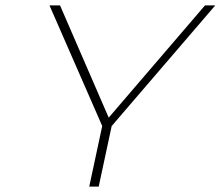

<svg xmlns="http://www.w3.org/2000/svg" viewBox="-20 -690 816 710"><path d="M163 -670 358 -224 310 0H345L393 -224L776 -670H738L382 -255L202 -670Z"/></svg>

Font: LT Wave Text Thin Italic
Style: Regular
Weight: 100
Designer: Daniel Lyons
Version: Version 2.5 (Glyphs App)